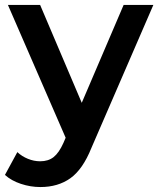

<svg xmlns="http://www.w3.org/2000/svg" viewBox="-31 -554 642 775"><path d="M588 -534 338 43Q303 130 253 165.5Q203 201 132 201Q92 201 53 188Q14 175 -11 152L39 60Q57 77 81.5 87Q106 97 131 97Q164 97 185.5 80Q207 63 225 23L234 2L1 -534H131L299 -139L468 -534Z"/></svg>

Font: CMG Sans SemiBold
Style: Regular
Weight: 600
Designer: Julieta Ulanovsky
Foundry: Julieta Ulanovsky
Version: Version 7.200